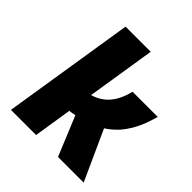

<svg xmlns="http://www.w3.org/2000/svg" viewBox="-205 -905 1047 1047"><g transform="rotate(45 318.5 -381.5)"><path d="M44 0 165 -763H359L296 -366Q334 -377 363 -399.5Q392 -422 412 -457Q432 -492 443 -539H637Q617 -464 589.5 -414.5Q562 -365 532 -335Q502 -305 474 -288L605 0H407L313 -228Q304 -226 292.5 -224Q281 -222 273 -222L238 0Z"/></g></svg>

Font: Exo Thin Black
Style: Italic
Weight: 900
Italic angle: -9°
Version: Version 2.000